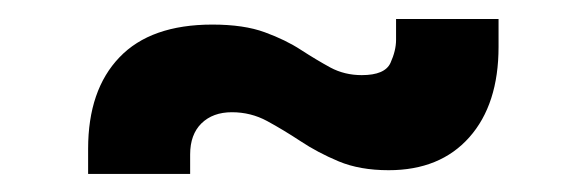

<svg xmlns="http://www.w3.org/2000/svg" viewBox="-20 -374 634 207"><path d="M75 -186.5V-213.5Q75 -277 108.8 -312.2Q142.5 -347.5 209 -347.5Q243 -347.5 265.5 -339.2Q288 -331 304.5 -320.2Q321 -309.5 336.2 -301.2Q351.5 -293 370 -293Q395 -293 401 -306.2Q407 -319.5 407 -331V-353.5H517.5V-323.5Q517.5 -261.5 486 -226Q454.5 -190.5 399 -190.5Q368 -190.5 345.2 -200Q322.5 -209.5 304 -221.8Q285.5 -234 268 -243.5Q250.5 -253 230 -253Q209.5 -253 197.2 -241Q185 -229 185 -207.5V-186.5Z"/></svg>

Font: Mohave SemiBold
Style: Regular
Weight: 600
Designer: Gumpita Rahayu
Foundry: Tokotype
Version: Version 2.003